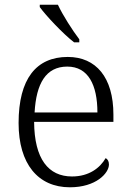

<svg xmlns="http://www.w3.org/2000/svg" viewBox="-20 -786 554 816"><path d="M295 -606H317V-619C288 -657 247 -721 226 -766H149V-756C174 -721 248 -642 295 -606ZM277 10C388 10 443 -50 443 -87C443 -101 437 -110 429 -114C405 -72 358 -36 286 -36C186 -36 126 -110 125 -268H462V-299C462 -457 388 -544 268 -544C134 -544 59 -451 59 -263C59 -89 142 10 277 10ZM394 -308H127C134 -431 175 -503 266 -503C355 -503 394 -425 394 -308Z"/></svg>

Font: Noto Serif Lao Light
Style: Regular
Weight: 300
Designer: Monotype Design Team
Foundry: Monotype Imaging Inc.
Version: Version 2.003